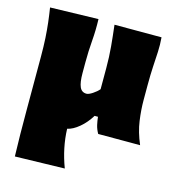

<svg xmlns="http://www.w3.org/2000/svg" viewBox="-119 -694 935 1026"><g transform="rotate(15 348.0 -180.5)"><path d="M57.1 231.4Q55.2 170.4 54.4 108.9Q53.7 47.4 53.7 -25.9V-319.8Q53.7 -377.4 51 -422.1Q48.3 -466.8 43.7 -506.3Q39.1 -545.9 32.7 -586.4L298.8 -593.3Q300.8 -532.2 295.9 -472.9Q291 -413.6 291 -351.1V-293Q291 -241.2 302 -216.3Q313 -191.4 339.8 -191.4Q351.6 -191.4 372.6 -205.1Q393.6 -218.8 406.7 -234.4V-351.1Q406.7 -413.6 401.6 -469.5Q396.5 -525.4 389.2 -586.4H649.4Q652.8 -545.9 650.9 -506.6Q648.9 -467.3 646.2 -422.4Q643.6 -377.4 643.6 -319.8V-237.3Q643.6 -184.1 651.9 -124.5Q660.2 -64.9 688 0H456.1Q443.4 -22.5 438.5 -44.2Q433.6 -65.9 431.2 -88.4H412.6Q387.2 -46.9 353.3 -18.6Q319.3 9.8 288.6 16.1Q292 120.1 331.5 224.6Z"/></g></svg>

Font: Pinar-FD Black
Style: Regular
Weight: 900
Designer: Amin Abedi
Version: Version 3.000